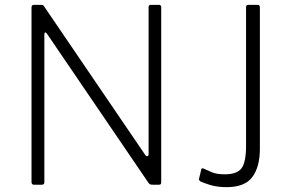

<svg xmlns="http://www.w3.org/2000/svg" viewBox="-20 -762 1199 792"><path d="M636 -742Q645 -742 645 -732V-11Q645 -5 643 -2.5Q641 0 635 0H613Q607 0 602.5 -0.5Q598 -1 593 -7L175 -621Q170 -629 166.5 -628Q163 -627 163 -621V-10Q163 0 152 0H120Q110 0 110 -11V-731Q110 -742 120 -742H147Q153 -742 156.5 -741Q160 -740 163 -734L579 -123Q584 -116 588.5 -118Q593 -120 593 -125V-732Q593 -742 602 -742ZM1052 -148Q1052 -74 1021 -32Q990 10 915 10Q874 10 843.5 0Q813 -10 806 -14Q804 -16 802 -18.5Q800 -21 801 -25L810 -62Q811 -70 819 -67Q835 -60 854 -51.5Q873 -43 908 -43Q957 -43 976 -67.5Q995 -92 995 -161V-732Q995 -742 1004 -742H1044Q1052 -742 1052 -731V-148Z"/></svg>

Font: Libre Franklin Thin ExtraLight
Style: Regular
Weight: 250
Version: Version 3.000